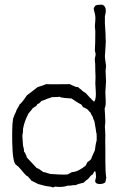

<svg xmlns="http://www.w3.org/2000/svg" viewBox="-20 -823 551 842"><path d="M443 -671V-660Q445 -643 443 -622Q443 -614 441.5 -599Q440 -584 440 -577Q440 -568 442.5 -553Q445 -538 445 -531Q445 -528 444 -522Q443 -516 443 -512Q443 -504 444 -489Q445 -474 445 -466Q445 -459 443.5 -443Q442 -427 442 -419Q442 -410 443 -394.5Q444 -379 443.5 -367.5Q443 -356 439 -347Q439 -346 440.5 -322.5Q442 -299 442 -288Q442 -284 441 -278Q440 -272 440 -269Q440 -263 441 -250.5Q442 -238 442 -231Q441 -203 442 -175Q442 -165 442 -116Q442 -67 446 -44Q445 -42 444 -33Q443 -24 440 -22Q432 -16 417 -16Q402 -16 398 -25Q397 -29 397.5 -31.5Q398 -34 399.5 -39Q401 -44 401 -47Q401 -61 398 -72Q393 -72 390.5 -65.5Q388 -59 387 -58Q380 -56 373 -46Q366 -36 360 -34Q358 -33 354 -28.5Q350 -24 347 -22Q320 -16 312 -11Q306 -12 295 -10Q284 -8 278 -9Q255 -1 227 -4Q223 -5 221 -4.5Q219 -4 216.5 -2.5Q214 -1 212 -1Q207 -4 193.5 -5.5Q180 -7 177 -8Q172 -9 162.5 -12Q153 -15 147 -16Q129 -26 119 -30Q117 -30 115 -34Q113 -38 111 -39Q110 -41 107 -43.5Q104 -46 103 -49Q99 -50 96 -52.5Q93 -55 90 -58.5Q87 -62 85 -64Q83 -66 71.5 -80Q60 -94 52 -99Q35 -106 33.5 -203Q32 -300 41 -312Q42 -317 46.5 -325.5Q51 -334 52 -339Q54 -344 59 -351.5Q64 -359 65 -364Q77 -373 98 -405Q107 -411 122.5 -423.5Q138 -436 145 -441Q175 -450 182 -454Q200 -453 235 -453.5Q270 -454 286 -454Q289 -453 296.5 -449Q304 -445 310 -443Q316 -441 323 -441Q324 -438 330.5 -434Q337 -430 339 -427Q341 -424 348 -420Q355 -416 357 -414Q359 -411 365.5 -404.5Q372 -398 375 -394Q377 -393 380 -389Q383 -385 385 -384Q392 -376 394 -378Q399 -387 400 -399.5Q401 -412 399.5 -431.5Q398 -451 398 -458Q398 -462 398.5 -471Q399 -480 399 -485Q399 -490 398.5 -498Q398 -506 398 -511Q398 -548 396 -559Q395 -565 397 -571.5Q399 -578 399 -581Q400 -586 398 -593Q396 -600 396 -604Q398 -631 398 -685Q396 -701 396 -708Q396 -714 397.5 -728Q399 -742 398 -750Q398 -756 394.5 -768.5Q391 -781 391 -788Q396 -793 396 -796Q401 -802 416 -802Q429 -804 435 -799Q450 -786 440 -752V-720Q440 -712 441.5 -696Q443 -680 443 -671ZM394 -291Q387 -305 387 -310Q378 -324 377 -329Q372 -333 364 -343Q362 -344 355.5 -348Q349 -352 344 -353Q341 -360 336 -365Q327 -369 312.5 -378.5Q298 -388 294 -391Q288 -392 268.5 -393Q249 -394 240 -399Q236 -397 208 -397Q204 -396 196.5 -393Q189 -390 185 -389Q176 -384 161 -380Q153 -368 144 -367Q143 -363 139.5 -359.5Q136 -356 130.5 -353Q125 -350 123 -348Q122 -347 121 -345Q120 -343 119 -342Q114 -337 108 -329Q103 -324 103 -321Q87 -291 81 -258Q82 -246 78 -228Q81 -186 81 -184Q81 -183 83.5 -174.5Q86 -166 85 -159Q93 -150 98 -132Q105 -124 119.5 -109Q134 -94 141 -86Q149 -85 169 -69Q176 -68 186 -64.5Q196 -61 201 -60Q252 -56 276 -58Q287 -63 295 -68Q312 -69 328 -78Q344 -87 355 -96Q356 -98 359.5 -104Q363 -110 364 -113Q373 -117 380 -126Q382 -134 388 -146Q394 -158 396 -164Q400 -196 404 -208Q404 -210 404 -225.5Q404 -241 402 -241Q402 -247 394 -291Z"/></svg>

Font: FuturaRenner Light
Style: Regular
Weight: 300
Designer: BSozoo
Foundry: BSozoo
Version: Version 1.001;PS 001.001;hotconv 1.0.70;makeotf.lib2.5.58329